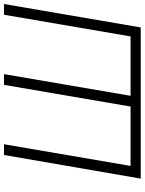

<svg xmlns="http://www.w3.org/2000/svg" viewBox="101 -842 740 983"><g transform="rotate(-90 471.5 -350.0)"><path d="M777 -52H473L584 -700H529L418 -52H114L225 -700H170L49 0H823L943 -700H888Z"/></g></svg>

Font: Jost Light
Style: Italic
Weight: 300
Italic angle: -5°
Version: Version 3.710